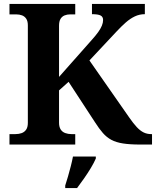

<svg xmlns="http://www.w3.org/2000/svg" viewBox="-20 -734 792 975"><path d="M28.1 0V-53H58.5Q75.9 -53 90 -58.1Q104.2 -63.2 112.8 -75.7Q121.4 -88.1 121.4 -110.2V-605.2Q121.4 -626.5 113.4 -638.6Q105.4 -650.8 92.1 -655.9Q78.8 -661 62 -661H28.1V-714H362.1V-661H336.9Q320.7 -661 307.8 -655.7Q294.9 -650.4 287.3 -638Q279.8 -625.6 279.8 -602.9V-343.5L444.5 -529.5Q465.9 -553.3 478.6 -571Q491.2 -588.7 497.4 -603.8Q503.5 -618.8 503.5 -632.4Q503.5 -648.9 490.7 -655.4Q477.8 -662 447 -662V-714H715.6V-662Q688.5 -662 664.8 -650.8Q641.1 -639.6 618.5 -619.7Q596 -599.9 571.7 -573.8L434.2 -427L636 -137.7Q657.3 -107 674.7 -88.4Q692.1 -69.9 709.5 -61.4Q726.8 -53 747.7 -53H752V0H691.7Q639.4 0 604.6 -5.5Q569.8 -10.9 545.6 -23.8Q521.5 -36.7 502.4 -58.6Q483.3 -80.4 462 -113.8L328.3 -318.4L279.8 -275V-111.1Q279.8 -89.4 288.2 -76.5Q296.6 -63.6 311.3 -58.3Q325.9 -53 342.7 -53H362.1V0ZM311.2 208Q317.8 187.7 325.4 161.9Q333 136 339.7 109.3Q346.5 82.7 350.5 61H466.6V71Q457.6 92 441.6 118.7Q425.5 145.4 406.6 172.4Q387.7 199.4 371.4 221H311.2Z"/></svg>

Font: Noto Serif Gurmukhi
Style: Regular
Weight: 400
Designer: Vaibhav Singh and the Monotype Design Team
Foundry: Monotype Imaging Inc.
Version: Version 2.003